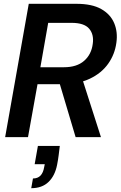

<svg xmlns="http://www.w3.org/2000/svg" viewBox="-20 -720 633 1008"><path d="M7 0 131 -700H381Q463 -700 511.5 -672.5Q560 -645 579.5 -598.5Q599 -552 591 -496Q583 -435 548 -385.5Q513 -336 452 -307Q391 -278 305 -278H177L127 0ZM377 0 285 -309H411L510 0ZM192 -367H316Q383 -367 421.5 -400.5Q460 -434 467 -490Q474 -539 448 -569.5Q422 -600 356 -600H233ZM144 268 153 217Q178 217 192.5 202Q207 187 212 157L215 142H162L179 46H294Q291 70 288 94.5Q285 119 280 144Q269 202 235 235Q201 268 144 268Z"/></svg>

Font: DM Sans 36pt SemiBold
Style: Italic
Weight: 600
Italic angle: -10°
Designer: Colophon Foundry, Jonny Pinhorn
Foundry: Colophon Foundry
Version: Version 4.004;gftools[0.9.30]